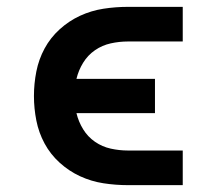

<svg xmlns="http://www.w3.org/2000/svg" viewBox="-20 -540 640 560"><path d="M353 0Q317 0 281.5 -5.5Q246 -11 213.5 -26Q181 -41 154 -65.5Q127 -90 110 -121.5Q93 -153 86 -188.5Q79 -224 79 -260Q79 -296 86 -331.5Q93 -367 110 -398.5Q127 -430 154 -454.5Q181 -479 213.5 -494Q246 -509 281.5 -514.5Q317 -520 353 -520H513V-419H353Q328 -419 303 -413.5Q278 -408 257 -393.5Q236 -379 222.5 -357Q209 -335 203 -310H432V-210H203Q209 -185 222.5 -163Q236 -141 257 -126.5Q278 -112 303 -106.5Q328 -101 353 -101H513V0Z"/></svg>

Font: Iosevka Plex Etoile
Style: Bold
Weight: 700
Designer: Belleve Invis
Foundry: Belleve Invis
Version: Version 25.1.1; ttfautohint (v1.8.4)